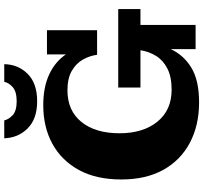

<svg xmlns="http://www.w3.org/2000/svg" viewBox="-46 -872 934 881"><g transform="rotate(-90 420.5 -431.0)"><path d="M397 -727Q316 -727 272.5 -770.5Q229 -814 227 -878H309Q314 -857 333.5 -839Q353 -821 397 -821Q441 -821 461.5 -839Q482 -857 486 -878H567Q566 -814 522.5 -770.5Q479 -727 397 -727ZM391 16Q287 16 207 -26Q127 -68 82.5 -147.5Q38 -227 38 -341Q38 -456 81.5 -535.5Q125 -615 201.5 -657Q278 -699 379 -699Q462 -699 520.5 -671.5Q579 -644 612 -595V-682H723V-452H610Q606 -485 588.5 -516.5Q571 -548 536.5 -568Q502 -588 447 -588Q354 -588 302 -524Q250 -460 250 -349Q250 -241 303 -175.5Q356 -110 450 -110Q509 -110 547 -129.5Q585 -149 605 -181.5Q625 -214 631 -253H460V-355H820V-253H747V0H636V-114Q609 -55 551 -19.5Q493 16 391 16Z"/></g></svg>

Font: Montagu Slab 16pt
Style: Bold
Weight: 700
Designer: Florian Karsten
Foundry: Florian Karsten
Version: Version 1.000; ttfautohint (v1.8.3)